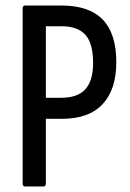

<svg xmlns="http://www.w3.org/2000/svg" viewBox="-20 -675 471 695"><path d="M71 0Q62 0 62 -10V-645Q62 -655 71 -655H202Q303 -655 352 -604Q401 -553 401 -450Q401 -351 351.5 -298Q302 -245 205 -245H146V-10Q146 0 137 0ZM146 -321H201Q261 -321 289 -352Q317 -383 317 -447Q317 -518 289 -549Q261 -580 203 -580H146Z"/></svg>

Font: Sofia Sans Condensed Medium
Style: Regular
Weight: 500
Designer: Botio Nikoltchev, Ani Petrova
Foundry: lettersoup
Version: Version 4.101; ttfautohint (v1.8.4.7-5d5b)